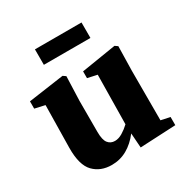

<svg xmlns="http://www.w3.org/2000/svg" viewBox="-159 -809 926 957"><g transform="rotate(-30 303.5 -330.5)"><path d="M382 11 376 -73Q344 -31 303.5 -8Q263 15 215 15Q151 15 111.5 -25.5Q72 -66 73 -165L77 -409L19 -422V-464L223 -493L239 -482L234 -343V-164Q234 -118 248.5 -99.5Q263 -81 288 -81Q309 -81 331.5 -94.5Q354 -108 374 -127L378 -410L323 -422V-461L522 -493L538 -482L535 -343V-57L587 -46V1ZM170 -587V-676H438V-587Z"/></g></svg>

Font: Source Serif 4
Style: Bold
Weight: 700
Designer: Frank Grießhammer
Foundry: Adobe
Version: Version 4.005;hotconv 1.1.0;makeotfexe 2.6.0